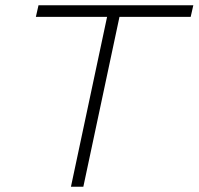

<svg xmlns="http://www.w3.org/2000/svg" viewBox="-20 -708 753 728"><path d="M249 0 386 -644H116L126 -688H713L703 -644H433L296 0Z"/></svg>

Font: Saira Expanded ExtraLight
Style: Italic
Weight: 250
Width: 7
Italic angle: -12°
Designer: Hector Gatti with collaboration of the Omnibus-Type team
Foundry: Omnibus-Type
Version: Version 1.101